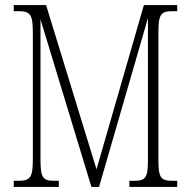

<svg xmlns="http://www.w3.org/2000/svg" viewBox="-20 -734 750 754"><path d="M34 0H211V-24H195C148 -24 139 -35 139 -109V-658L339 0H369L561 -663V-109C561 -35 553 -24 505 -24H488V0H676V-24H659C611 -24 602 -35 602 -108V-606C602 -679 612 -690 658 -690H676V-714H545L359 -69L161 -714H34V-690H52C98 -690 109 -679 109 -606V-108C109 -35 98 -24 51 -24H34Z"/></svg>

Font: Noto Serif Georgian ExtraCondensed ExtraLight
Style: Regular
Weight: 200
Width: 2
Designer: Monotype Design Team, Akaki Razmadze
Foundry: Google LLC
Version: Version 2.003